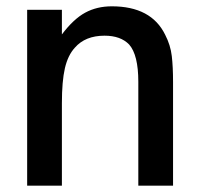

<svg xmlns="http://www.w3.org/2000/svg" viewBox="-20 -588 630 608"><path d="M66 0V-557H176V-479Q213 -528 250 -548Q287 -568 334 -568Q459 -568 503 -478Q520 -445 524 -410.5Q528 -376 528 -328V0H418V-329Q418 -414 389 -447Q362 -475 311 -475Q250 -475 217 -437Q195 -413 185.5 -372Q176 -331 176 -261V0Z"/></svg>

Font: Open Sauce One Medium
Style: Regular
Weight: 500
Designer: Alfredo Marco Pradil
Foundry: Creative Sauce Fz LLC
Version: Version 1.477